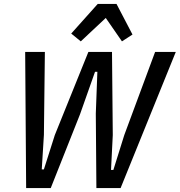

<svg xmlns="http://www.w3.org/2000/svg" viewBox="-20 -964 921 984"><path d="M114 0 109 -698H210L205 -272L194 -96H205L261 -272L433 -698H554L558 -272L549 -93H561L617 -272L775 -698H881L598 0H474L471 -382L479 -596H467L390 -378L240 0ZM577 -944 659 -787 605 -752 522 -872 394 -752 345 -792 481 -944Z"/></svg>

Font: IBM Plex Sans Condensed Medium
Style: Italic
Weight: 500
Width: 3
Italic angle: -11°
Designer: Mike Abbink, Paul van der Laan, Pieter van Rosmalen
Foundry: Bold Monday
Version: Version 1.3